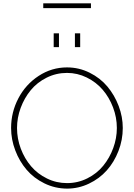

<svg xmlns="http://www.w3.org/2000/svg" viewBox="-20 -1115 795 1140"><path d="M236.8 -1066.9V-1095.2H520V-1066.9ZM298.8 -835V-917H330.1V-835ZM424.8 -835V-917H456.1V-835ZM45.9 -355Q45.9 -448.7 89.1 -531.2Q132.3 -613.8 209.5 -664.3Q286.6 -714.8 377.9 -714.8Q449.2 -714.8 512.2 -683.3Q575.2 -651.9 617.7 -601.1Q660.2 -550.3 684.6 -485.8Q709 -421.4 709 -355Q709 -284.2 683.3 -218.3Q657.7 -152.3 614 -103.3Q570.3 -54.2 508.3 -24.7Q446.3 4.9 377.9 4.9Q306.2 4.4 243.4 -26.4Q180.7 -57.1 137.9 -107.2Q95.2 -157.2 70.6 -222.2Q45.9 -287.1 45.9 -355ZM377.9 -27.8Q442.4 -27.8 498.8 -56.2Q555.2 -84.5 593 -130.9Q630.9 -177.2 652.3 -235.8Q673.8 -294.4 673.8 -355Q673.8 -418 651.1 -477.5Q628.4 -537.1 589.6 -582.3Q550.8 -627.4 495.1 -654.8Q439.5 -682.1 377.9 -682.1Q313.5 -682.1 256.8 -653.8Q200.2 -625.5 162.4 -579.3Q124.5 -533.2 102.8 -474.6Q81.1 -416 81.1 -355Q81.1 -291.5 103.5 -232.2Q126 -172.9 164.6 -127.7Q203.1 -82.5 259 -55.2Q314.9 -27.8 377.9 -27.8Z"/></svg>

Font: Rawline ExtraLight
Style: Regular
Weight: 275
Designer: Matt McInerney, Pablo Impallari, Rodrigo Fuenzalida
Foundry: Matt McInerney, Pablo Impallari, Rodrigo Fuenzalida
Version: Version 4.020;PS 004.020;hotconv 1.0.88;makeotf.lib2.5.64775